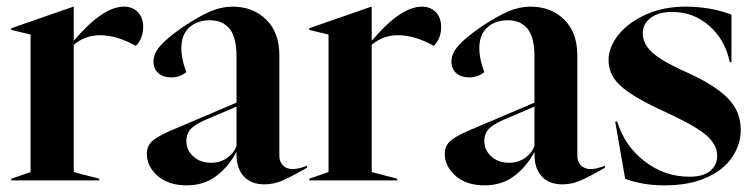

<svg xmlns="http://www.w3.org/2000/svg" viewBox="-20 -543 2272 578"><path d="M14 -5 72 -25V-439L14 -453V-458L201 -523H202V-420Q289 -523 353 -523Q379 -523 395 -506.5Q411 -490 411 -462Q411 -427 389 -405Q331 -437 281 -437Q236 -437 202 -408V-25L279 -5V0H14Z M422 -80Q422 -102 436.5 -116.5Q451 -131 492 -149L692 -234V-372Q692 -431 671 -456.5Q650 -482 612 -482Q574 -482 550 -460.5Q526 -439 526 -398Q526 -364 541 -326Q522 -310 495 -310Q471 -310 456.5 -323Q442 -336 442 -358Q442 -381 462 -404.5Q482 -428 531 -462Q581 -495 614 -509Q647 -523 680 -523Q742 -523 781.5 -484Q821 -445 821 -376V-74Q821 -56 832 -45Q843 -34 861 -34Q879 -34 904 -44V-38Q857 -11 830.5 0.5Q804 12 776 12Q736 12 714 -12Q692 -36 692 -78V-86Q669 -42 631.5 -13.5Q594 15 542 15Q487 15 454.5 -13.5Q422 -42 422 -80ZM616 -53Q643 -53 663.5 -67.5Q684 -82 692 -103V-222L598 -182Q566 -168 553.5 -154Q541 -140 541 -119Q541 -91 562 -72Q583 -53 616 -53Z M911 -5 969 -25V-439L911 -453V-458L1098 -523H1099V-420Q1186 -523 1250 -523Q1276 -523 1292 -506.5Q1308 -490 1308 -462Q1308 -427 1286 -405Q1228 -437 1178 -437Q1133 -437 1099 -408V-25L1176 -5V0H911Z M1319 -80Q1319 -102 1333.5 -116.5Q1348 -131 1389 -149L1589 -234V-372Q1589 -431 1568 -456.5Q1547 -482 1509 -482Q1471 -482 1447 -460.5Q1423 -439 1423 -398Q1423 -364 1438 -326Q1419 -310 1392 -310Q1368 -310 1353.5 -323Q1339 -336 1339 -358Q1339 -381 1359 -404.5Q1379 -428 1428 -462Q1478 -495 1511 -509Q1544 -523 1577 -523Q1639 -523 1678.5 -484Q1718 -445 1718 -376V-74Q1718 -56 1729 -45Q1740 -34 1758 -34Q1776 -34 1801 -44V-38Q1754 -11 1727.5 0.5Q1701 12 1673 12Q1633 12 1611 -12Q1589 -36 1589 -78V-86Q1566 -42 1528.5 -13.5Q1491 15 1439 15Q1384 15 1351.5 -13.5Q1319 -42 1319 -80ZM1513 -53Q1540 -53 1560.5 -67.5Q1581 -82 1589 -103V-222L1495 -182Q1463 -168 1450.5 -154Q1438 -140 1438 -119Q1438 -91 1459 -72Q1480 -53 1513 -53Z M1862 -5 1832 -177H1838Q1861 -103 1921 -57Q1981 -11 2056 -11Q2097 -11 2118 -28.5Q2139 -46 2139 -74Q2139 -105 2111 -131.5Q2083 -158 2010 -193L1955 -219Q1874 -258 1843 -289.5Q1812 -321 1812 -362Q1812 -401 1841.5 -438Q1871 -475 1924 -499Q1977 -523 2043 -523Q2119 -523 2182 -499V-356H2177Q2163 -423 2115.5 -465Q2068 -507 2004 -507Q1962 -507 1938.5 -489Q1915 -471 1915 -443Q1915 -414 1939 -389.5Q1963 -365 2022 -337L2065 -317Q2142 -280 2176 -242Q2210 -204 2210 -152Q2210 -108 2184 -69.5Q2158 -31 2106 -8Q2054 15 1981 15Q1943 15 1912 9Q1881 3 1862 -5Z"/></svg>

Font: Nyght Serif Medium
Style: Regular
Weight: 500
Designer: Maksym Kobuzan
Version: Version 0.410